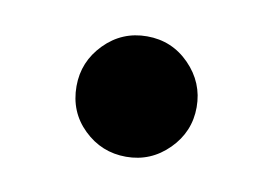

<svg xmlns="http://www.w3.org/2000/svg" viewBox="-35 -219 380 266"><g transform="rotate(10 154.5 -85.5)"><path d="M69.8 -85Q69.8 -119.6 94.5 -144.8Q119.1 -169.9 154.3 -169.9Q189.5 -169.9 214.1 -144.8Q238.8 -119.6 238.8 -85Q238.8 -50.3 213.9 -25.4Q189 -0.5 154.3 -0.5Q119.6 -0.5 94.7 -24.7Q69.8 -48.8 69.8 -85Z"/></g></svg>

Font: Vazir FD
Style: Bold-FD
Weight: 700
Designer: Saber Rastikerdar
Foundry: Saber Rastikerdar
Version: Version 30.1.0